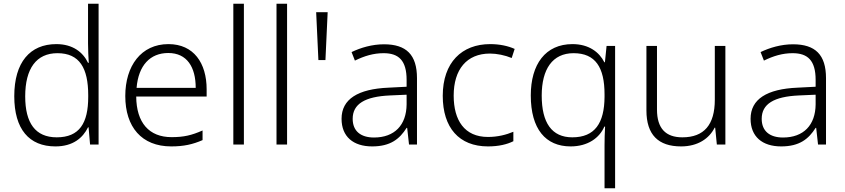

<svg xmlns="http://www.w3.org/2000/svg" viewBox="-20 -780 4559 1036"><path d="M279 10C374 10 427 -36 455 -93H458L466 0H512V-760H455V-545C455 -514 457 -472 459 -441H455C428 -498 373 -542 284 -542C142 -542 57 -444 57 -261C57 -83 137 10 279 10ZM286 -39C171 -39 116 -116 116 -260C116 -410 176 -493 290 -493C409 -493 456 -413 456 -266V-257C456 -116 409 -39 286 -39Z M889 -542C741 -542 656 -424 656 -262C656 -95 744 10 904 10C972 10 1020 -1 1073 -24V-76C1014 -50 972 -40 906 -40C784 -40 716 -118 715 -259H1095V-298C1095 -440 1025 -542 889 -542ZM888 -494C989 -494 1036 -418 1036 -306H717C727 -427 790 -494 888 -494Z M1296 0V-760H1239V0Z M1529 0V-760H1472V0Z M1748 -714H1686L1698 -456H1736Z M2052 -541C1988 -541 1927 -523 1877 -499L1895 -453C1946 -478 1995 -493 2050 -493C2131 -493 2174 -454 2174 -349V-312L2077 -307C1911 -300 1823 -245 1823 -139C1823 -43 1886 10 1988 10C2087 10 2136 -30 2174 -90H2177L2187 0H2230V-358C2230 -485 2172 -541 2052 -541ZM2084 -265 2174 -269V-217C2173 -105 2109 -38 1998 -38C1926 -38 1883 -73 1883 -139C1883 -219 1949 -259 2084 -265Z M2613 10C2671 10 2716 -1 2750 -18V-69C2712 -53 2666 -41 2613 -41C2486 -41 2428 -131 2428 -264C2428 -405 2498 -491 2624 -491C2661 -491 2705 -482 2741 -467L2757 -516C2722 -532 2676 -542 2625 -542C2472 -542 2369 -443 2369 -263C2369 -91 2457 10 2613 10Z M3242 4V236H3299V-532H3253L3244 -444H3241C3214 -498 3158 -542 3069 -542C2923 -542 2844 -433 2844 -265C2844 -84 2924 10 3059 10C3152 10 3215 -36 3241 -97H3245C3243 -69 3242 -24 3242 4ZM3068 -39C2957 -39 2903 -118 2903 -264C2903 -407 2961 -493 3075 -493C3193 -493 3242 -416 3242 -271V-257C3241 -116 3190 -39 3068 -39Z M3894 -532H3837V-242C3837 -107 3779 -39 3662 -39C3572 -39 3525 -87 3525 -189V-532H3468V-184C3468 -53 3532 10 3655 10C3746 10 3807 -33 3836 -91H3839L3848 0H3894Z M4259 -541C4195 -541 4134 -523 4084 -499L4102 -453C4153 -478 4202 -493 4257 -493C4338 -493 4381 -454 4381 -349V-312L4284 -307C4118 -300 4030 -245 4030 -139C4030 -43 4093 10 4195 10C4294 10 4343 -30 4381 -90H4384L4394 0H4437V-358C4437 -485 4379 -541 4259 -541ZM4291 -265 4381 -269V-217C4380 -105 4316 -38 4205 -38C4133 -38 4090 -73 4090 -139C4090 -219 4156 -259 4291 -265Z"/></svg>

Font: Noto Sans Gujarati Light
Style: Regular
Weight: 300
Designer: Jelle Bosma - Monotype Design Team, Universal Thirst
Foundry: Monotype Imaging Inc.
Version: Version 2.106